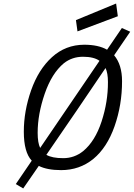

<svg xmlns="http://www.w3.org/2000/svg" viewBox="-20 -956 759 1090"><path d="M419.9 -777.8 411.1 -841.8 639.2 -936 648.9 -863.8ZM452.1 -98.1Q520 -154.3 556.6 -266.1Q593.3 -377.9 592.8 -490.2Q592.8 -541 579.1 -569.8L416 -329.1L243.2 -77.1Q275.4 -58.1 338.9 -58.1Q402.3 -58.1 452.1 -98.1ZM342.8 -597.2Q273.9 -540 233.9 -423.8Q193.8 -307.6 193.8 -202.1Q193.8 -145 208 -116.2L544.9 -610.8Q512.7 -633.8 451.2 -633.8Q389.6 -633.8 342.8 -597.2ZM274.9 -631.3Q352.1 -701.7 458 -702.1Q538.1 -702.1 587.9 -673.8L671.9 -796.9L719.2 -775.9L627.9 -642.1Q672.9 -588.9 672.9 -495.1Q672.9 -360.4 630.4 -239.3Q587.9 -118.2 509.8 -53.7Q431.6 9.8 327.1 9.8Q248 9.8 200.2 -14.2L111.8 113.8L69.8 88.9L160.2 -43.9Q115.2 -91.8 115.2 -208.5Q115.2 -325.2 156.7 -443.4Q198.2 -561.5 274.9 -631.3Z"/></svg>

Font: TitilliumWeb-Italic
Style: Italic
Weight: 400
Italic angle: -13°
Version: Version 1.001;PS 57.000;hotconv 1.0.70;makeotf.lib2.5.55311